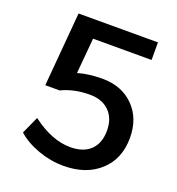

<svg xmlns="http://www.w3.org/2000/svg" viewBox="-132 -826 868 943"><g transform="rotate(20 302.0 -354.5)"><path d="M302.7 9.8Q236.3 9.8 170.9 -13.7Q105.5 -37.1 61.5 -76.2L102.5 -167Q207 -87.9 303.7 -87.9Q372.1 -87.9 409.2 -124Q446.3 -160.2 446.3 -225.6Q446.3 -289.1 409.2 -326.2Q372.1 -363.3 307.6 -363.3Q224.6 -363.3 160.2 -332H85L118.2 -718.8H533.2V-627H227.5L210.9 -441.4Q265.6 -458 338.9 -458Q439.5 -458 502 -395.5Q564.5 -333 564.5 -230.5Q564.5 -121.1 493.2 -55.7Q421.9 9.8 302.7 9.8Z"/></g></svg>

Font: Min Sans SemiBold
Style: Regular
Weight: 600
Designer: Jinseong-Kim, NotoSansCJK, Nunito
Foundry: Jinseong-Kim
Version: Version 1.400;Glyphs 3.1.2 (3151)